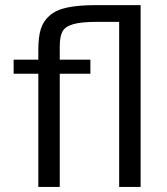

<svg xmlns="http://www.w3.org/2000/svg" viewBox="-20 -736 658 756"><path d="M130.9 0V-445.8H33.7V-501H130.9V-539.6Q130.9 -589.4 140.4 -620.8Q149.9 -652.3 175.5 -674.8Q201.2 -697.3 245.4 -706.5Q289.6 -715.8 358.9 -715.8H533.7V0H449.2V-649.9H361.8Q298.8 -649.9 267.6 -640.6Q236.3 -631.3 225.8 -611.8Q215.3 -592.3 215.3 -552.7V-501H335.9V-445.8H215.3V0Z"/></svg>

Font: Muli
Style: Regular
Weight: 400
Designer: Vernon Adams
Foundry: newtypography
Version: Version 2; ttfautohint (v1.00rc1.6-4cba) -l 8 -r 50 -G 200 -